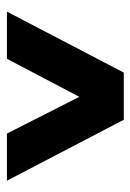

<svg xmlns="http://www.w3.org/2000/svg" viewBox="71 -772 387 570"><g transform="rotate(90 265.0 -486.5)"><path d="M376 -313 267 -528 154 -313H14L195 -660H335L516 -313Z"/></g></svg>

Font: TitilliumText22L Xb
Style: Bold
Weight: 400
Designer: Campivisivi
Foundry: Campivisivi
Version: 1.000